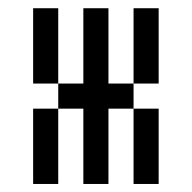

<svg xmlns="http://www.w3.org/2000/svg" viewBox="-20 -458 478 478"><path d="M125 -250H62.5V-437.5H125ZM250 -250H312.5V-187.5H250V0H187.5V-187.5H125V-250H187.5V-437.5H250ZM312.5 -437.5H375V-250H312.5ZM62.5 -187.5H125V0H62.5ZM312.5 -187.5H375V0H312.5Z"/></svg>

Font: Sudo Light
Style: Regular
Weight: 300
Monospace: yes
Designer: Jens Kutilek
Foundry: Jens Kutilek
Version: Version 0.040